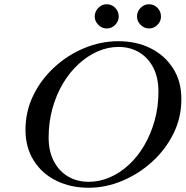

<svg xmlns="http://www.w3.org/2000/svg" viewBox="-20 -876 874 904"><path d="M397 8Q312 8 244.5 -25.5Q177 -59 138.5 -120.5Q100 -182 100 -265Q100 -352 137 -427.5Q174 -503 237 -560.5Q300 -618 378 -650Q456 -682 537 -682Q623 -682 689.5 -648.5Q756 -615 795 -554Q834 -493 834 -409Q834 -322 796.5 -246.5Q759 -171 696 -114Q633 -57 555.5 -24.5Q478 8 397 8ZM398 -20Q448 -20 496 -40.5Q544 -61 586 -99.5Q628 -138 659 -191Q690 -244 708 -308Q726 -372 726 -445Q726 -510 702 -557Q678 -604 635.5 -629.5Q593 -655 538 -655Q488 -655 440 -634Q392 -613 350 -574.5Q308 -536 276.5 -483Q245 -430 227 -365.5Q209 -301 209 -228Q209 -164 233.5 -117Q258 -70 300.5 -45Q343 -20 398 -20ZM482 -742Q460 -742 443 -759Q426 -776 426 -798Q426 -822 443 -839Q460 -856 482 -856Q506 -856 522.5 -839Q539 -822 539 -798Q539 -776 522.5 -759Q506 -742 482 -742ZM681 -742Q659 -742 642 -759Q625 -776 625 -798Q625 -822 642 -839Q659 -856 681 -856Q705 -856 721.5 -839Q738 -822 738 -798Q738 -776 721.5 -759Q705 -742 681 -742Z"/></svg>

Font: Ibarra Real Nova Medium
Style: Italic
Weight: 500
Italic angle: -22°
Designer: Jose Maria Ribagorda & Octavio Pardo
Foundry: Octavio Pardo
Version: Version 2.000